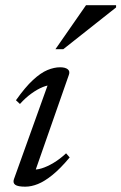

<svg xmlns="http://www.w3.org/2000/svg" viewBox="-20 -692 456 722"><path d="M32.5 -18.5 163.5 -383.5 178 -372.5Q162 -373 141.2 -364.8Q120.5 -356.5 98 -340.2Q75.5 -324 55 -301L40 -315Q75 -364.5 104 -391.2Q133 -418 158.2 -428.5Q183.5 -439 206 -439Q225.5 -439 234.8 -431.5Q244 -424 239 -410.5L108 -36L99.5 -55Q116 -52.5 137 -59Q158 -65.5 181.8 -79.8Q205.5 -94 228.5 -115.5L242 -100Q207 -58 177.2 -34Q147.5 -10 122.5 0Q97.5 10 75 10Q47 10 37.2 2.8Q27.5 -4.5 32.5 -18.5ZM188.5 -507 303.5 -672.5H416.5V-664L218 -507Z"/></svg>

Font: Newsreader 20pt
Style: Italic
Weight: 400
Italic angle: -17°
Version: Version 1.003